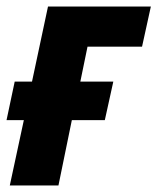

<svg xmlns="http://www.w3.org/2000/svg" viewBox="-28 -568 482 588"><path d="M2 0H151L192 -200H293L319 -318H218L240 -425H407L434 -548H119L70 -318H17L-8 -200H45Z"/></svg>

Font: Noto Sans Display SemiCondensed Extra
Style: Italic
Weight: 800
Width: 4
Italic angle: -12°
Designer: Monotype Design Team
Foundry: Monotype Imaging Inc.
Version: Version 1.900